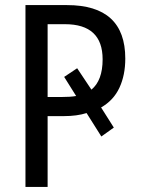

<svg xmlns="http://www.w3.org/2000/svg" viewBox="-20 -734 552 754"><path d="M167 -639H235Q383 -639 383 -501Q383 -418 339 -382L283 -466L232 -432L279 -357Q257 -353 219 -353H167ZM243 -714H80V0H167V-278H231Q282 -278 320 -290L378 -198L427 -233L377 -312Q426 -340 449 -389.5Q472 -439 472 -504Q472 -714 243 -714Z"/></svg>

Font: Noto Sans Display SemiCondensed
Style: Regular
Weight: 400
Width: 4
Designer: Monotype Design team
Foundry: Monotype Imaging Inc.
Version: 1.000